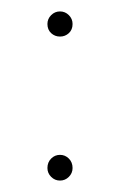

<svg xmlns="http://www.w3.org/2000/svg" viewBox="-20 -316 215 336"><path d="M85 -296Q94 -296 100.5 -289.5Q107 -283 107 -274Q107 -264 100.5 -258Q94 -252 85 -252Q76 -252 69.5 -258Q63 -264 63 -274Q63 -283 69.5 -289.5Q76 -296 85 -296ZM85 -45Q94 -45 100.5 -38.5Q107 -32 107 -22Q107 -13 100.5 -6.5Q94 0 85 0Q76 0 69.5 -6.5Q63 -13 63 -22Q63 -32 69.5 -38.5Q76 -45 85 -45Z"/></svg>

Font: Josefin Sans Thin
Style: Regular
Weight: 250
Designer: Santiago Orozco
Foundry: Typemade
Version: Version 2.000